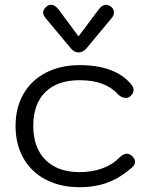

<svg xmlns="http://www.w3.org/2000/svg" viewBox="-20 -772 639 802"><path d="M45 -246Q45 -322 78 -379.5Q111 -437 172 -468.5Q233 -500 313 -500Q388 -500 443 -479Q498 -458 530 -417Q538 -406 538 -396Q538 -381 523 -369Q516 -363 505 -363Q488 -363 473 -378Q420 -437 313 -437Q220 -437 169.5 -387.5Q119 -338 119 -246Q119 -155 170 -104Q221 -53 313 -53Q364 -53 407 -68.5Q450 -84 478 -113Q495 -130 510 -130Q519 -130 530 -122Q544 -110 544 -96Q544 -83 533 -74Q484 -30 431 -10Q378 10 313 10Q233 10 172 -21.5Q111 -53 78 -111Q45 -169 45 -246ZM276 -570 170 -697Q160 -710 160 -720Q160 -733 175 -745Q183 -752 194 -752Q209 -752 225 -732L308 -620L392 -732Q406 -752 424 -752Q432 -752 441 -746Q456 -736 456 -720Q456 -707 446 -696L341 -570Q327 -553 308 -553Q290 -553 276 -570Z"/></svg>

Font: Kodchasan
Style: Regular
Weight: 400
Version: Version 1.000; ttfautohint (v1.6)